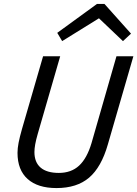

<svg xmlns="http://www.w3.org/2000/svg" viewBox="-20 -941 698 976"><path d="M279 -62Q342 -62 382 -99Q422 -136 445 -213L572 -655H658L528 -206Q495 -91 433 -38Q371 15 267 15Q172 15 120.5 -31Q69 -77 69 -164Q69 -187 74.5 -215.5Q80 -244 92 -286L199 -655H286L172 -261Q163 -230 159 -207.5Q155 -185 155 -168Q155 -116 186.5 -89Q218 -62 279 -62ZM296 -732 271 -774 473 -921H511L646 -770L605 -732L483 -848Z"/></svg>

Font: Intel One Mono
Style: Italic
Weight: 400
Italic angle: -16°
Monospace: yes
Designer: Fred Shallcrass
Foundry: Frere-Jones Type LLC
Version: Version 1.400;hotconv 1.1.0;makeotfexe 2.6.0;FJTRelease1.4